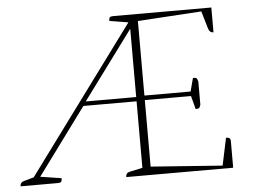

<svg xmlns="http://www.w3.org/2000/svg" viewBox="-48 -701 1015 762"><g transform="rotate(-5 459.5 -320.5)"><path d="M4 0Q4 -16 20 -20L59 -31L487 -611L412 -623Q412 -634 415.5 -637.5Q419 -641 429 -641H820V-542Q805 -542 800 -558L779 -629L525 -613V-316H709L723 -369Q734 -369 737 -366.5Q740 -364 743 -353V-261Q740 -250 736.5 -247.5Q733 -245 723 -245L709 -298H525V-33L810 -12L833 -121Q844 -121 847.5 -117Q851 -113 851 -108V0H425Q425 -17 441 -20L492 -31V-296H280L85 -31L169 -18Q169 -8 166 -4Q163 0 152 0ZM291 -313H492V-585Z"/></g></svg>

Font: Petrona Thin
Style: Regular
Weight: 100
Designer: Ringo R. Seeber
Foundry: Ringo R. Seeber
Version: Version 2.001; ttfautohint (v1.8.3)